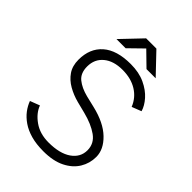

<svg xmlns="http://www.w3.org/2000/svg" viewBox="-254 -998 1125 1125"><g transform="rotate(45 308.5 -435.0)"><path d="M319 12Q260 12 215.5 -0.5Q171 -13 139 -35Q107 -57 86.5 -84Q66 -111 55 -141L115 -164Q132 -117 182 -81.5Q232 -46 304 -46Q396 -46 447 -81.5Q498 -117 498 -175Q498 -231 451 -264.5Q404 -298 329 -317L258 -335Q212 -347 172.5 -369.5Q133 -392 109 -427Q85 -462 85 -513Q85 -607 145 -659.5Q205 -712 320 -712Q389 -712 439 -688.5Q489 -665 519.5 -630.5Q550 -596 560 -561L501 -538Q479 -593 429.5 -623.5Q380 -654 310 -654Q236 -654 192.5 -618Q149 -582 149 -521Q149 -466 183 -438.5Q217 -411 272 -397L343 -380Q449 -355 505.5 -300.5Q562 -246 562 -184Q562 -131 535 -86.5Q508 -42 454 -15Q400 12 319 12ZM406 -756 278 -881V-882H362L482 -756ZM157 -756 277 -882H361V-881L233 -756Z"/></g></svg>

Font: Figtree Light Light
Style: Regular
Weight: 300
Version: Version 2.001;gftools[0.9.30]